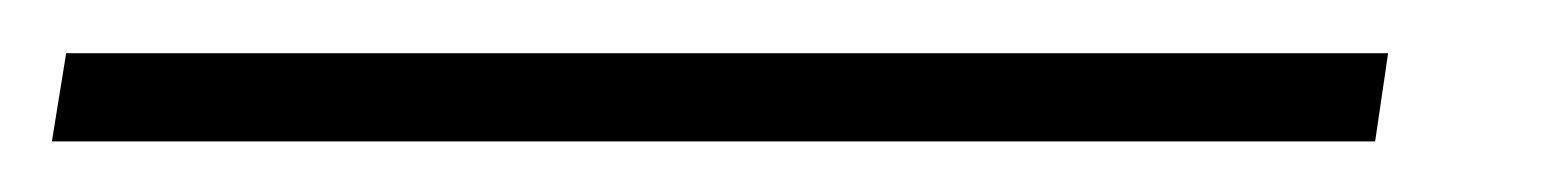

<svg xmlns="http://www.w3.org/2000/svg" viewBox="-74 24 594 74"><path d="M461 44.5 456 78.5H-54L-48.5 44.5Z"/></svg>

Font: Merriweather 72pt Light
Style: Italic
Weight: 300
Italic angle: -7.8°
Version: Version 2.101